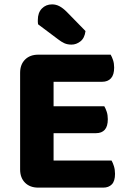

<svg xmlns="http://www.w3.org/2000/svg" viewBox="-20 -856 587 878"><path d="M155 2Q117 2 94.5 -20.5Q72 -43 72 -81V-523Q72 -561 94.5 -583.5Q117 -606 155 -606H486Q492 -596 497 -581Q502 -566 502 -547Q502 -514 487.5 -498Q473 -482 447 -482H225V-370H457Q463 -360 468 -345Q473 -330 473 -311Q473 -278 459 -262.5Q445 -247 419 -247H225V-122H490Q496 -112 501 -96Q506 -80 506 -61Q506 -28 491.5 -13Q477 2 452 2ZM154 -745Q153 -749 153 -755.5Q153 -762 153 -765Q153 -798 171.5 -817Q190 -836 218 -836Q236 -836 252 -827.5Q268 -819 285 -802L371 -714Q367 -682 348 -667Q329 -652 307 -652Q288 -652 274 -658.5Q260 -665 246 -676Z"/></svg>

Font: Baloo Bhaina 2
Style: Bold
Weight: 700
Designer: Yesha Goshar, Manish Minz, Shuchita Grover and Ek Type
Foundry: Ek Type
Version: Version 1.640;hotconv 1.0.111;makeotfexe 2.5.65597; ttfautoh